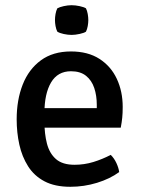

<svg xmlns="http://www.w3.org/2000/svg" viewBox="-20 -704 540 737"><path d="M109 -214V-289H351.5V-302Q351.5 -337 341.8 -366.2Q332 -395.5 310.2 -413Q288.5 -430.5 252.5 -430.5Q201.5 -430.5 176 -387.5Q150.5 -344.5 150.5 -269V-237.5Q150.5 -190.5 160.2 -152.8Q170 -115 195 -93.2Q220 -71.5 266 -71.5Q303.5 -71.5 338.5 -82.2Q373.5 -93 405 -109.5Q418 -97 426.8 -78.2Q435.5 -59.5 437.5 -43.5Q402 -17.5 352.2 -2.2Q302.5 13 250 13Q190.5 13 150.8 -8Q111 -29 87.8 -65.8Q64.5 -102.5 54.2 -149Q44 -195.5 44 -246Q44 -320.5 67.2 -379.5Q90.5 -438.5 137 -472.5Q183.5 -506.5 252.5 -506.5Q317.5 -506.5 361.8 -478Q406 -449.5 428.5 -401.2Q451 -353 451 -293.5Q451 -269.5 449.2 -252.2Q447.5 -235 443.5 -214ZM191 -627Q191 -638 193.2 -650.5Q195.5 -663 200 -672Q209 -677 224.8 -680.5Q240.5 -684 255 -684Q269 -684 285.5 -680.5Q302 -677 310 -672Q314.5 -663 316.8 -650.2Q319 -637.5 319 -627Q319 -616.5 316.8 -604Q314.5 -591.5 310 -582.5Q303 -577.5 286 -573.8Q269 -570 255 -570Q240.5 -570 224.5 -573.5Q208.5 -577 200 -582.5Q195.5 -591.5 193.2 -604Q191 -616.5 191 -627Z"/></svg>

Font: Signika
Style: Regular
Weight: 400
Designer: Anna Giedry
Foundry: Anna Giedry
Version: Version 2.001